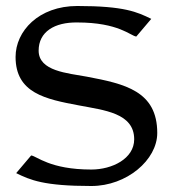

<svg xmlns="http://www.w3.org/2000/svg" viewBox="-20 -610 578 641"><path d="M32 -420C32 -299 132 -279 244 -258C327 -242 428 -233 428 -145C428 -80 354 -44 285 -44C146 -44 103 -89 84 -91L34 -32C81 -9 126 11 285 11C403 11 505 -76 505 -166C505 -306 397 -330 270 -354C206 -366 109 -372 109 -441C109 -504 162 -536 238 -535C377 -535 416 -490 435 -488L485 -547C438 -570 395 -590 238 -590C109 -590 32 -506 32 -420Z"/></svg>

Font: Charger Sport
Style: DfExt
Weight: 400
Designer: Jasper
Foundry: Cannot Into Space Fonts
Version: Version 1.1